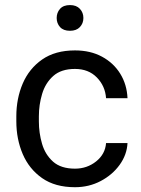

<svg xmlns="http://www.w3.org/2000/svg" viewBox="-20 -740 563 769"><path d="M280.3 -64.5Q328.6 -64.5 365 -93.5Q401.4 -122.6 404.8 -167H490.7Q488.3 -120.1 459.2 -79.8Q430.2 -39.6 383.3 -14.9Q336.4 9.8 280.3 9.8Q200.7 9.8 148.7 -26.6Q96.7 -63 71 -123Q45.4 -183.1 45.4 -253.9V-274.4Q45.4 -345.2 71 -405.3Q96.7 -465.3 148.9 -501.7Q201.2 -538.1 280.3 -538.1Q342.3 -538.1 388.7 -512.9Q435.1 -487.8 461.7 -444.6Q488.3 -401.4 490.7 -346.7H404.8Q401.4 -395.5 367.9 -429.7Q334.5 -463.9 280.3 -463.9Q224.6 -463.9 193.1 -435.5Q161.6 -407.2 148.7 -363.8Q135.7 -320.3 135.7 -274.4V-253.9Q135.7 -207.5 148.4 -164.1Q161.1 -120.6 192.6 -92.5Q224.1 -64.5 280.3 -64.5ZM207 -668Q207 -689.5 220.5 -704.6Q233.9 -719.7 260.3 -719.7Q286.1 -719.7 300 -704.6Q314 -689.5 314 -668Q314 -646.5 300 -631.6Q286.1 -616.7 260.3 -616.7Q233.9 -616.7 220.5 -631.6Q207 -646.5 207 -668Z"/></svg>

Font: Vazirmatn RD
Style: Regular
Weight: 400
Designer: Saber Rastikerdar
Foundry: Saber Rastikerdar
Version: Version 32.102